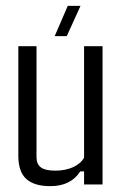

<svg xmlns="http://www.w3.org/2000/svg" viewBox="-20 -634 418 660"><path d="M152.8 5.9Q98.1 5.9 70.6 -18.6Q43 -43 43 -99.1V-475.1H105.5V-93.8Q105.5 -69.8 120.6 -58.6Q135.7 -47.4 169.9 -47.4Q204.6 -47.4 230.7 -59.1Q256.8 -70.8 269 -91.8V-475.1H332.5V0H269V-44.9H255.9Q223.6 5.9 152.8 5.9ZM209.5 -509.8H168L212.9 -613.8H256.8Z"/></svg>

Font: Agdasima
Style: Regular
Weight: 400
Width: 3
Designer: The DocRepair Project, Patric King
Foundry: Google
Version: Version 2.002